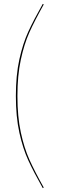

<svg xmlns="http://www.w3.org/2000/svg" viewBox="-20 -846 308 992"><path d="M206 -823Q159 -739 132 -679Q105 -619 87.5 -537.5Q70 -456 70 -350Q70 -243 87.5 -162Q105 -81 132 -21Q159 39 206 123L201 126Q154 43 126 -18Q98 -79 80 -161Q62 -243 62 -350Q62 -457 80 -539Q98 -621 126 -682Q154 -743 201 -826Z"/></svg>

Font: Fira Sans Compressed Eight
Style: Regular
Weight: 100
Width: 1
Designer: bBox Type GmbH & Carrois Corporate GbR & Edenspiekermann AG
Foundry: bBox Type GmbH & Carrois Corporate GbR & Edenspiekermann AG
Version: Version 4.301